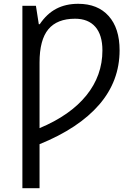

<svg xmlns="http://www.w3.org/2000/svg" viewBox="-20 -745 701 1005"><path d="M389.2 -725.1Q491.7 -725.1 548.8 -661.1Q606 -597.2 606 -481.9Q606 -320.8 499.3 -197.3Q392.6 -73.7 187 9.8V240.2H97.2V-714.8H168L183.1 -618.2H188Q225.1 -673.3 274.7 -699.2Q324.2 -725.1 389.2 -725.1ZM187 -74.2Q348.1 -141.6 432.1 -245.6Q516.1 -349.6 516.1 -481Q516.1 -562 479 -604.5Q441.9 -647 373 -647Q278.8 -647 232.9 -591.6Q187 -536.1 187 -418Z"/></svg>

Font: NotoPenekeko
Style: Regular
Weight: 400
Designer: Monotype Design team
Foundry: Monotype Imaging Inc.
Version: Version 1.04